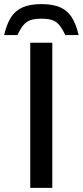

<svg xmlns="http://www.w3.org/2000/svg" viewBox="-57 -906 399 926"><path d="M88.9 0V-700H195.2V0ZM-37 -737Q-25.3 -787.9 -4.9 -821.1Q15.6 -854.2 51.3 -870.2Q87 -886.2 142.5 -886.2Q199.1 -886.2 234.3 -870.2Q269.5 -854.2 290.1 -821.1Q310.7 -787.9 322.1 -737H257.7Q243.2 -768.4 228.8 -785.4Q214.5 -802.3 194.7 -809.1Q174.8 -815.9 142.5 -815.9Q111.1 -815.9 90.8 -809.1Q70.6 -802.3 56.3 -785.4Q41.9 -768.4 27.4 -737Z"/></svg>

Font: REM Medium
Style: Regular
Weight: 500
Designer: Octavio Pardo
Foundry: Ashler Design
Version: Version 1.005;gftools[0.9.28]